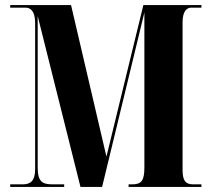

<svg xmlns="http://www.w3.org/2000/svg" viewBox="-20 -734 831 754"><path d="M20 0H232V-10H190C149 -10 128 -17 128 -76V-671L296 0H381L547 -685V-77C547 -25 536 -10 499 -10H485V0H771V-10H739C708 -10 697 -25 697 -67V-647C697 -689 713 -704 731 -704H771V-714H543L398 -119L259 -714H20V-704H80C101 -704 118 -689 118 -643V-71C118 -24 101 -10 68 -10H20Z"/></svg>

Font: Noto Serif Display ExtraCondensed ExtraBold
Style: Regular
Weight: 800
Width: 2
Designer: Monotype Design Team
Foundry: Monotype Imaging Inc.
Version: Version 2.009